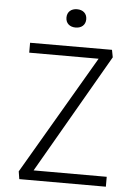

<svg xmlns="http://www.w3.org/2000/svg" viewBox="-61 -977 742 1024"><g transform="rotate(5 310.0 -465.0)"><path d="M75.5 -729.5V-676.5H447L75 -41L81.5 0H545V-53H153.5L521.5 -690.5L514 -730ZM310 -831.5C341 -831.5 363 -849.5 363 -880.5C363 -911.5 341 -929.5 310 -929.5C279 -929.5 257 -911.5 257 -880.5C257 -849.5 279 -831.5 310 -831.5Z"/></g></svg>

Font: Monaspace Neon ExtraLight
Style: Regular
Weight: 200
Designer: Riley Cran & the Lettermatic Team
Foundry: Lettermatic
Version: Version 1.200 (Monaspace Neon)